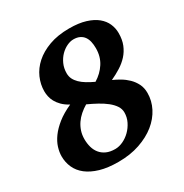

<svg xmlns="http://www.w3.org/2000/svg" viewBox="-163 -817 924 962"><g transform="rotate(-30 299.0 -335.5)"><path d="M397.9 -184.1Q397.9 -204.6 386 -222.7Q374 -240.7 353.8 -256.8Q333.5 -272.9 307.1 -287.4Q280.8 -301.8 252 -314.9Q231.4 -302.7 213.9 -287.4Q196.3 -272 183.8 -253.7Q171.4 -235.4 164.3 -214.1Q157.2 -192.9 157.2 -168Q157.2 -143.1 163.3 -121.3Q169.4 -99.6 182.6 -83.3Q195.8 -66.9 216.6 -57.4Q237.3 -47.9 267.1 -47.9Q289.1 -47.9 312.3 -58.6Q335.4 -69.3 354.5 -88.1Q373.5 -106.9 385.7 -131.6Q397.9 -156.2 397.9 -184.1ZM435.1 -534.2Q435.1 -555.2 431.2 -572.5Q427.2 -589.8 418.2 -602.3Q409.2 -614.7 394.5 -621.8Q379.9 -628.9 358.9 -628.9Q340.8 -628.9 320.8 -619.4Q300.8 -609.9 283.9 -592.8Q267.1 -575.7 256.1 -551.5Q245.1 -527.3 245.1 -498Q245.1 -480 252.4 -465.1Q259.8 -450.2 273.2 -437Q286.6 -423.8 305.9 -412.1Q325.2 -400.4 349.1 -389.2Q388.2 -413.1 411.6 -449.5Q435.1 -485.8 435.1 -534.2ZM571.8 -543Q571.8 -504.9 560.1 -476.1Q548.3 -447.3 528.3 -425.3Q508.3 -403.3 481.4 -386.5Q454.6 -369.6 424.8 -356Q444.8 -347.2 466.3 -334.5Q487.8 -321.8 505.9 -304.2Q523.9 -286.6 535.4 -263.7Q546.9 -240.7 546.9 -210.9Q546.9 -166 525.9 -125Q504.9 -84 466.1 -52.7Q427.2 -21.5 372.3 -2.7Q317.4 16.1 249 16.1Q188 16.1 144 3.2Q100.1 -9.8 71.3 -32.2Q42.5 -54.7 28.8 -85.2Q15.1 -115.7 15.1 -150.9Q15.1 -174.3 23.4 -201.2Q31.7 -228 51 -254.6Q70.3 -281.2 102.3 -306.9Q134.3 -332.5 182.1 -354Q157.2 -367.7 141.8 -383.3Q126.5 -398.9 117.9 -414.8Q109.4 -430.7 106.2 -446.3Q103 -461.9 103 -476.1Q103 -515.6 119.6 -553.5Q136.2 -591.3 169.2 -620.8Q202.1 -650.4 252 -668.7Q301.8 -687 368.2 -687Q423.3 -687 461.9 -675Q500.5 -663.1 524.9 -643.1Q549.3 -623 560.5 -597.2Q571.8 -571.3 571.8 -543Z"/></g></svg>

Font: Charis SIL Phon
Style: Bold Italic
Weight: 700
Italic angle: -11°
Foundry: SIL International
Version: Version 5.000